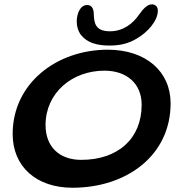

<svg xmlns="http://www.w3.org/2000/svg" viewBox="-20 -830 839 902"><path d="M494 -616C544.5 -616 584.5 -625.5 623.5 -649.5C672.5 -678 721.5 -731 721.5 -780.5C721.5 -800 708.5 -809.5 693 -809.5C672.5 -809.5 653.5 -789.5 634.5 -763C605 -719 558 -683 497 -683C426.5 -683 422 -723 420.5 -766C419.5 -789 411.5 -806.5 389.5 -806.5C356.5 -806.5 340.5 -765.5 340.5 -728.5C340.5 -705.5 347 -683.5 360 -666.5C388 -630.5 432.5 -616 494 -616ZM320.5 52C575.5 52 781.5 -100 781.5 -344.5C781.5 -494.5 665 -596.5 486.5 -596.5C246 -596.5 39.5 -438.5 39.5 -200.5C39.5 -46.5 151.5 52 320.5 52ZM361.5 -79C258.5 -79 194 -141 194 -242.5C194 -393.5 318.5 -498 470.5 -498C574 -498 645.5 -438.5 645.5 -338C645.5 -177.5 533 -79 361.5 -79Z"/></svg>

Font: Gluten
Style: Italic
Weight: 400
Italic angle: -13°
Designer: Tyler Finck
Foundry: Etcetera Type Company
Version: Version 0.920